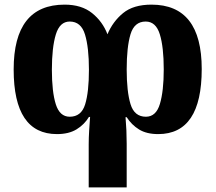

<svg xmlns="http://www.w3.org/2000/svg" viewBox="-20 -569 931 829"><path d="M363 240H527V51Q527 -6 522 -63H527Q548 -30 580.5 -10Q613 10 663 10Q851 10 851 -271Q851 -549 634 -549Q556 -549 511.5 -512.5Q467 -476 444 -421Q423 -476 377.5 -512.5Q332 -549 259 -549Q39 -549 39 -269Q39 10 226 10Q277 10 310.5 -10.5Q344 -31 364 -64H369Q367 -38 365 -6Q363 26 363 54ZM281 -65Q238 -65 221 -118.5Q204 -172 204 -268Q204 -364 221 -420Q238 -476 281 -476Q330 -476 347 -420Q364 -364 364 -268Q364 -171 347.5 -118Q331 -65 281 -65ZM610 -65Q560 -65 543.5 -119.5Q527 -174 527 -269Q527 -366 543.5 -421Q560 -476 609 -476Q653 -476 670 -421Q687 -366 687 -269Q687 -176 670.5 -120.5Q654 -65 610 -65Z"/></svg>

Font: Noto Serif Georgian SemiCondensed Extra
Style: Regular
Weight: 800
Width: 4
Designer: Monotype Design Team
Foundry: Monotype Imaging Inc.
Version: Version 1.901